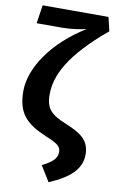

<svg xmlns="http://www.w3.org/2000/svg" viewBox="-110 -856 694 1152"><g transform="rotate(10 237.0 -280.5)"><path d="M454 -800H53L36 -688H188C247 -688 308 -698 338 -706C138 -582 28 -413 28 -274C28 -137 85 -82 210 -29C285 2 303 16 303 52C303 94 267 118 214 145L272 239C401 184 462 124 462 37C462 -52 403 -87 316 -123C222 -161 187 -193 187 -280C187 -396 249 -528 474 -716Z"/></g></svg>

Font: Glow Sans TC Normal
Style: Bold
Weight: 700
Designer: Ryoko NISHIZUKA (kana, bopomofo & ideographs); Paul D. Hunt (Latin, Greek & Cyrillic); Sandoll Communications, Soo-young
Version: Version 0.93